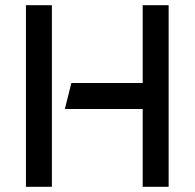

<svg xmlns="http://www.w3.org/2000/svg" viewBox="-20 -720 750 740"><path d="M180 -700V0H80V-700ZM255 -400H530V-700H630V0H530V-300H230Z"/></svg>

Font: Skate blade
Style: Regular
Weight: 400
Italic angle: -7°
Designer: Valerio Brotto (Silverblur_type)
Version: Version 2.001